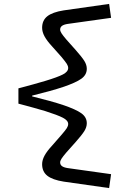

<svg xmlns="http://www.w3.org/2000/svg" viewBox="-20 -821 654 980"><path d="M195 17Q195 -4 207.5 -27Q220 -50 247 -79L295 -134Q314 -156 321 -167Q328 -178 328 -188Q328 -206 301 -220Q274 -234 211 -254Q184 -262 150 -271.5Q116 -281 74 -292V-370Q116 -381 150 -390.5Q184 -400 211 -408Q274 -427 301 -441Q328 -455 328 -474Q328 -484 321 -495Q314 -506 295 -529L247 -583Q220 -612 207.5 -635Q195 -658 195 -679Q195 -717 221.5 -738Q248 -759 305 -768L537 -801L547 -730L326 -699Q306 -696 296.5 -689Q287 -682 287 -670Q287 -662 294 -651Q301 -640 318 -620L367 -565Q398 -530 410.5 -510Q423 -490 423 -470Q423 -439 395 -419Q367 -399 302 -377Q272 -367 232.5 -356Q193 -345 144 -333V-329Q193 -317 232.5 -306Q272 -295 302 -285Q367 -263 395 -243Q423 -223 423 -192Q423 -172 410.5 -152Q398 -132 367 -97L318 -42Q301 -22 294 -11Q287 0 287 8Q287 20 296.5 27Q306 34 326 37L547 68L537 139L305 106Q248 97 221.5 76Q195 55 195 17Z"/></svg>

Font: Intel One Mono
Style: Regular
Weight: 400
Monospace: yes
Designer: Fred Shallcrass
Foundry: Frere-Jones Type LLC
Version: Version 1.400;hotconv 1.1.0;makeotfexe 2.6.0;FJTRelease1.4